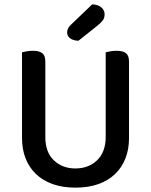

<svg xmlns="http://www.w3.org/2000/svg" viewBox="-20 -847 693 881"><path d="M572 -213Q572 -162 555.5 -120Q539 -78 507.5 -48Q476 -18 430.5 -2Q385 14 326 14Q268 14 222.5 -2Q177 -18 145.5 -48Q114 -78 97.5 -120Q81 -162 81 -213V-607Q88 -609 102 -611.5Q116 -614 131 -614Q160 -614 174 -603Q188 -592 188 -564V-219Q188 -148 227.5 -111Q267 -74 326 -74Q356 -74 381 -83.5Q406 -93 425 -111Q444 -129 454.5 -156Q465 -183 465 -219V-607Q472 -609 486 -611.5Q500 -614 515 -614Q544 -614 558 -603Q572 -592 572 -564ZM403 -827Q430 -826 445 -813Q460 -800 460 -782Q460 -766 453 -755.5Q446 -745 429 -731L340 -660Q315 -661 301.5 -671.5Q288 -682 288 -698Q288 -717 305 -733Z"/></svg>

Font: Baloo Da 2 Medium
Style: Regular
Weight: 500
Designer: Noopur Datye, Sulekha Rajkumar and Ek Type
Foundry: Ek Type
Version: Version 1.640;hotconv 1.0.111;makeotfexe 2.5.65597; ttfautoh